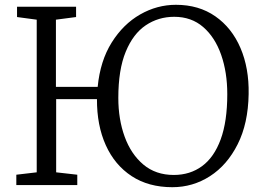

<svg xmlns="http://www.w3.org/2000/svg" viewBox="-20 -771 1094 800"><path d="M698 9Q599 9 528.5 -37.2Q458 -83.5 420.8 -166Q383.5 -248.5 384 -358H214V-53L302 -43V0H48V-43L133 -53V-689L51 -700V-743H297V-700L213 -689V-409H387Q397.5 -517.5 445.5 -594Q493.5 -670.5 564 -710.8Q634.5 -751 713 -751Q808.5 -751 877.2 -703Q946 -655 982 -571Q1018 -487 1016 -379Q1014 -256.5 970.2 -169.8Q926.5 -83 855 -37Q783.5 9 698 9ZM704 -42Q772 -42 822 -78.8Q872 -115.5 899.5 -190.2Q927 -265 927 -379Q927 -469.5 901.5 -542.5Q876 -615.5 826.8 -658.2Q777.5 -701 706 -701Q640 -701 587.2 -665.5Q534.5 -630 503.8 -555.2Q473 -480.5 473 -363Q473 -274 499.5 -201.2Q526 -128.5 577.5 -85.2Q629 -42 704 -42Z"/></svg>

Font: Merriweather Light
Style: Regular
Weight: 300
Designer: Eben Sorkin
Foundry: Eben Sorkin
Version: Version 2.100